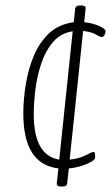

<svg xmlns="http://www.w3.org/2000/svg" viewBox="-20 -609 410 700"><path d="M202 71Q186 71 187 59L193 5Q65 -10 65 -195Q65 -246 74 -301.5Q83 -357 103.5 -406Q124 -455 159.5 -488Q195 -521 249 -528L254 -577Q256 -589 271 -589H277Q294 -589 292 -577L287 -528Q317 -525 341 -514.5Q365 -504 365 -494Q365 -489 361 -481.5Q357 -474 352 -474Q345 -474 329 -483.5Q313 -493 283 -496L234 -27Q270 -31 292.5 -43Q315 -55 321 -55Q325 -55 326 -49Q327 -43 327 -35Q327 -28 313 -19.5Q299 -11 276.5 -4Q254 3 231 5L225 59Q224 71 208 71ZM103 -193Q103 -42 196 -27L245 -495Q201 -488 173.5 -456Q146 -424 130.5 -377.5Q115 -331 109 -282Q103 -233 103 -193Z"/></svg>

Font: Asap Condensed Condensed Thin
Style: Italic
Weight: 100
Width: 3
Italic angle: -6°
Designer: Pablo Cosgaya
Foundry: Omnibus-Type
Version: Version 3.001; ttfautohint (v1.8.4.7-5d5b)